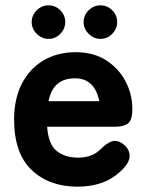

<svg xmlns="http://www.w3.org/2000/svg" viewBox="-20 -690 560 721"><path d="M271 11Q165 11 99 -51.5Q33 -114 33 -241Q33 -320 62.5 -376.5Q92 -433 144 -463.5Q196 -494 264 -494Q332 -494 379.5 -463Q427 -432 452 -383.5Q477 -335 477 -281Q477 -238 460 -226Q443 -214 411 -214H157Q162 -147 193.5 -122.5Q225 -98 273 -98Q326 -98 357 -129Q380 -152 399.5 -159Q419 -166 441 -150Q464 -134 466.5 -109.5Q469 -85 445 -59Q411 -22 367.5 -5.5Q324 11 271 11ZM162 -310H353Q335 -396 262 -396Q222 -396 197 -376Q172 -356 162 -310ZM162 -544Q137 -544 118 -563Q99 -582 99 -607Q99 -633 118 -651.5Q137 -670 162 -670Q188 -670 206.5 -651.5Q225 -633 225 -607Q225 -582 206.5 -563Q188 -544 162 -544ZM357 -544Q332 -544 313 -563Q294 -582 294 -607Q294 -633 313 -651.5Q332 -670 357 -670Q383 -670 401.5 -651.5Q420 -633 420 -607Q420 -582 401.5 -563Q383 -544 357 -544Z"/></svg>

Font: Zen Maru Gothic Black
Style: Regular
Weight: 900
Designer: Yoshimichi Ohira
Foundry: Positype
Version: Version 1.001